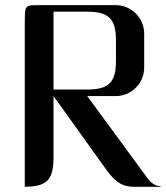

<svg xmlns="http://www.w3.org/2000/svg" viewBox="-20 -714 634 734"><path d="M422.4 -694.3Q444.8 -694.3 464.6 -685.8Q484.4 -677.2 499.3 -662.4Q514.2 -647.5 522.7 -627.4Q531.2 -607.4 531.2 -585V-456.1Q531.2 -433.6 522.7 -413.6Q514.2 -393.6 499.3 -378.7Q484.4 -363.8 464.6 -355.2Q444.8 -346.7 422.4 -346.7H313.5L533.2 -47.4Q539.1 -39.1 545.2 -31Q551.3 -22.9 558.3 -16.8Q565.4 -10.7 574 -6.6Q582.5 -2.4 594.2 -2Q594.2 0 593.3 0H491.2Q477.5 0 464.8 -2.7Q452.1 -5.4 439.9 -12.2Q427.7 -19 415.5 -30.8Q403.3 -42.5 390.1 -60.1L184.6 -346.7V-113.8Q184.6 -82 179.7 -60.3Q174.8 -38.6 162.4 -25.1Q149.9 -11.7 128.7 -5.9Q107.4 0 74.7 0V-627.9Q74.7 -652.8 75.7 -666.5Q76.7 -680.2 81.8 -686.3Q86.9 -692.4 98.1 -693.4Q109.4 -694.3 130.4 -694.3ZM184.6 -669.4V-371.6H312Q342.8 -371.6 364 -377Q385.3 -382.3 398.4 -395Q411.6 -407.7 417.5 -428.5Q423.3 -449.2 423.3 -480V-561Q423.3 -591.8 417.5 -612.5Q411.6 -633.3 398.4 -646Q385.3 -658.7 364 -664.1Q342.8 -669.4 312 -669.4Z"/></svg>

Font: Unique
Style: Regular
Weight: 400
Designer: Anna Pocius (aka Artmaker)
Foundry: Anna Pocius
Version: Version 1.000 2013 initial release